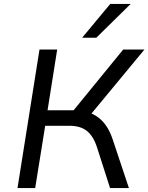

<svg xmlns="http://www.w3.org/2000/svg" viewBox="-20 -957 755 977"><path d="M69 0 181 -705H271L222 -396H368L340 -378L607 -705H715L432 -363L395 -392Q435 -388 466 -369Q497 -350 518.5 -319.5Q540 -289 554 -246L636 0H540L474 -206Q456 -263 423 -290Q390 -317 333 -317H210L159 0ZM398 -765 541 -937H645L470 -765Z"/></svg>

Font: Nunito Sans 7pt
Style: Italic
Weight: 400
Italic angle: -9°
Designer: Vernon Adams
Foundry: Vernon Adams
Version: Version 3.101;gftools[0.9.27]